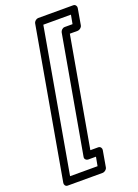

<svg xmlns="http://www.w3.org/2000/svg" viewBox="-190 -928 857 1195"><g transform="rotate(-20 239.0 -330.5)"><path d="M413 -743H361C346 -743 334 -729 332 -718L195 57C192 72 205 82 216 82H268L257 141H75L241 -802H424ZM429 -693C440 -693 456 -703 459 -718L478 -827C480 -838 472 -852 457 -852H225C214 -852 199 -842 196 -827L21 166C19 177 26 191 41 191H273C284 191 300 181 303 166L322 57C324 46 316 32 301 32H249L377 -693Z"/></g></svg>

Font: Asimov
Style: WidOuIt
Weight: 500
Designer: Google
Version: Version 2.000980; 2014